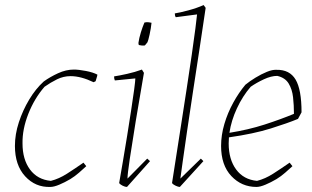

<svg xmlns="http://www.w3.org/2000/svg" viewBox="-20 -732 1234 759"><path d="M179 7Q120 9 79.5 -35Q39 -79 39 -155Q39 -201 54.5 -248.5Q70 -296 95.5 -338.5Q121 -381 153 -410Q178 -428 209.5 -442.5Q241 -457 272 -457Q291 -457 319.5 -451.5Q348 -446 365 -437L364 -431L358 -411L350 -407Q300 -431 259 -431Q231 -431 205.5 -418.5Q180 -406 156 -389Q116 -343 92 -282Q68 -221 69 -165Q69 -102 98.5 -62Q128 -22 181 -17Q213 -25 245 -45.5Q277 -66 310 -89L321 -75Q309 -64 292.5 -49.5Q276 -35 258 -24Q236 -11 214.5 -2Q193 7 179 7Z M515 -422 434 -414Q431 -420 431 -430Q451 -433 482.5 -440Q514 -447 541 -457L549 -444Q531 -341 516.5 -252.5Q502 -164 493 -103.5Q484 -43 484 -26L562 -105L573 -95L482 7Q475 7 465.5 2.5Q456 -2 451 -8Q457 -43 465.5 -92Q474 -141 482.5 -194.5Q491 -248 498.5 -296.5Q506 -345 510.5 -379Q515 -413 515 -422ZM529 -554Q528 -555 528 -557.5Q528 -560 527 -561Q530 -582 537 -604.5Q544 -627 551 -643Q560 -645 567.5 -644Q575 -643 579 -642Q577 -621 571.5 -596Q566 -571 563 -565Q561 -563 557 -557.5Q553 -552 551 -552Q542 -551 529 -554Z M691 7Q685 7 675 2.5Q665 -2 660 -8Q666 -47 675.5 -107.5Q685 -168 696 -239Q707 -310 718 -381.5Q729 -453 738 -515Q747 -577 752.5 -620Q758 -663 759 -675L675 -664Q671 -669 671 -679Q691 -682 724.5 -691Q758 -700 785 -712L793 -701Q782 -626 769 -540.5Q756 -455 743 -370.5Q730 -286 719.5 -213.5Q709 -141 702 -91.5Q695 -42 693 -26L774 -105L784 -95Z M994 7Q935 7 894.5 -36Q854 -79 854 -155Q854 -198 867 -242Q880 -286 902 -326Q924 -366 950 -397Q967 -411 990 -425Q1013 -439 1035 -448Q1057 -457 1073 -456Q1125 -457 1148.5 -417.5Q1172 -378 1172 -288L1158 -262Q1117 -245 1050 -224Q983 -203 885 -189Q884 -177 884 -165Q884 -102 913.5 -62Q943 -22 996 -17Q1028 -25 1060 -45.5Q1092 -66 1125 -89L1136 -75Q1124 -64 1107.5 -49.5Q1091 -35 1073 -24Q1051 -11 1029.5 -2Q1008 7 994 7ZM971 -389Q939 -352 916.5 -303.5Q894 -255 887 -207Q962 -219 1025.5 -239.5Q1089 -260 1142 -282Q1142 -316 1138.5 -347.5Q1135 -379 1121 -402Q1107 -425 1076 -432Q1052 -432 1023 -418.5Q994 -405 971 -389Z"/></svg>

Font: Labrada ExtraLight
Style: Italic
Weight: 200
Italic angle: -7°
Designer: Mercedes Jáuregui
Foundry: Omnibus-Type Team
Version: Version 1.000; ttfautohint (v1.8.4.7-5d5b)